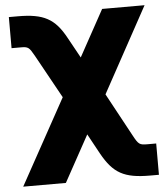

<svg xmlns="http://www.w3.org/2000/svg" viewBox="-52 -577 715 823"><g transform="rotate(-5 305.0 -165.5)"><path d="M14.6 199.2H198.2L307.6 0L354.5 85.9C403.3 173.8 449.2 199.2 560.5 199.2H598.6V64.5H560.5C527.3 64.5 522.5 61.5 501 21.5L400.4 -164.1L600.6 -530.3H418L308.6 -331.1L260.7 -418C213.9 -504.9 166 -530.3 54.7 -530.3H16.6V-396.5H54.7C88.9 -396.5 91.8 -393.6 114.3 -353.5L216.8 -168Z"/></g></svg>

Font: Pretendard Black
Style: Regular
Weight: 900
Designer: Base glyphs from Inter by Rasmus Andersson; Hangeul glyphs from Noto Sans CJK(Source Han Sans) by Jang Soo-young and Kan
Foundry: Kil Hyung-jin
Version: Version 1.309;Glyphs 3.2 (3225)